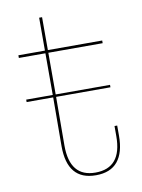

<svg xmlns="http://www.w3.org/2000/svg" viewBox="-78 -714 574 776"><g transform="rotate(-10 209.0 -326.5)"><path d="M149 -514V-343H372V-333H149L148 -133Q148 -4 253 -4Q361 -4 361 -134V-176H372V-134Q372 -65 342.5 -29Q313 7 253 7Q136 7 136 -133L137 -333H28V-343H137V-514H28V-525H137V-660H149V-525H372V-514Z"/></g></svg>

Font: Hepta Slab Thin
Style: Regular
Weight: 250
Designer: Michael LaGattuta
Foundry: Michael LaGattuta
Version: Version 1.100; ttfautohint (v1.8) -l 8 -r 50 -G 200 -x 14 -D